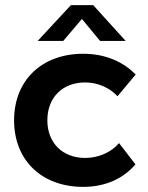

<svg xmlns="http://www.w3.org/2000/svg" viewBox="-20 -720 579 750"><path d="M509 -78 445 -161C415 -125 364 -103 313 -103C224 -103 165 -162 165 -250C165 -339 224 -398 313 -398C363 -398 410 -376 439 -344L510 -429C466 -474 398 -510 305 -510C143 -510 35 -406 35 -250C35 -94 143 10 305 10C399 10 467 -28 509 -78ZM344 -700H257L127 -560H227L300 -646L371 -560H471Z"/></svg>

Font: Gully SemiBold
Style: Regular
Weight: 600
Designer: jaikishan Patel
Foundry: MagicType
Version: Version 1.000;Glyphs 3.2 (3242)